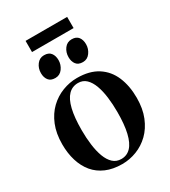

<svg xmlns="http://www.w3.org/2000/svg" viewBox="-204 -936 929 1048"><g transform="rotate(-30 260.5 -412.0)"><path d="M20.5 -245.5Q20.5 -314 41.5 -365.2Q62.5 -416.5 98.2 -450.8Q134 -485 178.8 -502.2Q223.5 -519.5 270.5 -519.5Q349 -519.5 400 -486.8Q451 -454 475.5 -396Q500 -338 500 -263Q500 -194.5 479 -143Q458 -91.5 422.8 -57.2Q387.5 -23 343 -5.8Q298.5 11.5 251.5 11.5Q193.5 11.5 150 -7.2Q106.5 -26 78 -60.2Q49.5 -94.5 35 -141.8Q20.5 -189 20.5 -245.5ZM261 -15Q296.5 -15 320.8 -40.5Q345 -66 357.2 -118Q369.5 -170 369.5 -248.5Q369.5 -297 364 -341Q358.5 -385 346 -419.2Q333.5 -453.5 313 -473.2Q292.5 -493 262 -493Q225.5 -493 200.8 -467.8Q176 -442.5 163.5 -390.8Q151 -339 151 -259Q151 -210.5 156.8 -166.5Q162.5 -122.5 175.2 -88.2Q188 -54 209 -34.5Q230 -15 261 -15ZM169 -578Q141 -578 127.5 -595.5Q114 -613 114 -640.5Q114 -671 131.5 -694Q149 -717 176.5 -717H177.5Q206 -717 219.5 -699.5Q233 -682 233 -654.5Q233 -625.5 215.8 -601.8Q198.5 -578 170 -578ZM343 -578Q315 -578 301.5 -595.5Q288 -613 288 -640.5Q288 -671 305.2 -694Q322.5 -717 350.5 -717H351.5Q380 -717 393.2 -699.5Q406.5 -682 406.5 -654.5Q406.5 -625.5 389.2 -601.8Q372 -578 344 -578ZM391.5 -835V-764.5H129.5V-835Z"/></g></svg>

Font: Merriweather 144pt SemiBold
Style: Regular
Weight: 600
Version: Version 2.100